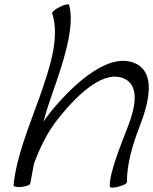

<svg xmlns="http://www.w3.org/2000/svg" viewBox="-20 -841 699 876"><path d="M218 -781C254 -668 207 -532 162 -402C114 -267 55 -128 42 3C40 10 56 14 77 12C98 10 117 3 118 -3C124 -33 129 -63 135 -94C162 -168 198 -242 251 -307C342 -419 460 -527 551 -480C615 -447 598 -354 566 -270C530 -176 478 -50 481 10C480 16 498 17 519 11C541 6 559 -3 559 -10C559 -92 584 -179 617 -264C661 -377 689 -504 603 -549C488 -608 331 -476 213 -333C201 -317 189 -302 178 -286C188 -323 200 -360 213 -398C264 -542 325 -719 295 -819C294 -824 276 -821 254 -810C233 -800 217 -787 218 -781Z"/></svg>

Font: Nupuram Light Oblique
Style: Regular
Weight: 300
Designer: Santhosh Thottingal (santhosh.thottingal@gmail.com)
Foundry: SMC
Version: Version 1.000